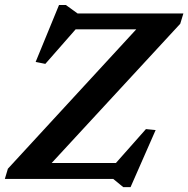

<svg xmlns="http://www.w3.org/2000/svg" viewBox="-31 -738 776 792"><path d="M725.5 -682.5 712.5 -640 158 -39.5 109 -65.5H447L571 -205.5L611 -201.5L507.5 34H477.5L436 0H-11L1.5 -42L554.5 -642.5L613 -617H281L156 -474.5L116 -482.5L212.5 -717.5H240.5L289 -682.5Z"/></svg>

Font: Newsreader SemiBold
Style: Italic
Weight: 600
Italic angle: -17°
Designer: Hugues Gentile
Foundry: Production Type
Version: Version 1.003